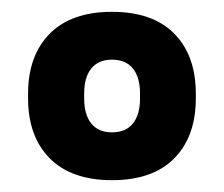

<svg xmlns="http://www.w3.org/2000/svg" viewBox="-20 -675 379 325"><path d="M169.5 -370Q101 -370 64.2 -407Q27.5 -444 27.5 -509V-516Q27.5 -581 64.2 -618Q101 -655 169.5 -655Q238.5 -655 275 -618Q311.5 -581 311.5 -516V-509Q311.5 -444 275 -407Q238.5 -370 169.5 -370ZM169.5 -451Q193 -451 205 -466Q217 -481 217 -508V-517Q217 -544 205 -559Q193 -574 169.5 -574Q146.5 -574 134.5 -559Q122.5 -544 122.5 -517V-508Q122.5 -481 134.5 -466Q146.5 -451 169.5 -451Z"/></svg>

Font: Anek Kannada Medium
Style: Bold
Weight: 700
Version: Version 1.003